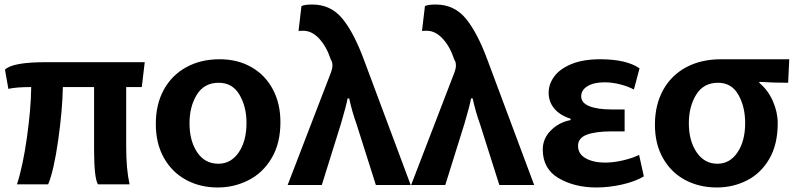

<svg xmlns="http://www.w3.org/2000/svg" viewBox="-20 -772 3516 849"><path d="M538 -124Q538 -23 553 43H413Q396 15 396 -112V-387H258Q256 -283 237 -150Q218 -17 193 43H55Q81 -36 99 -163.5Q117 -291 118 -387Q50 -387 17 -379L2 -464Q35 -497 182 -497H620L607 -387H538Z M942 57Q865 57 803 23.5Q741 -10 705 -73.5Q669 -137 669 -224Q669 -311 704.5 -375.5Q740 -440 804 -475Q868 -510 951 -510Q1031 -510 1092 -475Q1153 -440 1186.5 -377Q1220 -314 1220 -232Q1220 -138 1181 -72.5Q1142 -7 1078.5 25Q1015 57 943 57ZM946 -48Q1001 -48 1035.5 -98Q1070 -148 1070 -229Q1070 -300 1039 -353Q1008 -406 947 -406Q883 -406 850.5 -353.5Q818 -301 818 -227Q818 -149 852 -98.5Q886 -48 945 -48Z M1557 -222Q1537 -277 1524 -337H1517Q1511 -304 1488 -226L1403 46H1252L1444 -453Q1450 -469 1450 -483Q1450 -498 1443 -508Q1424 -566 1391.5 -601Q1359 -636 1321 -636Q1306 -636 1300 -635L1313 -745Q1326 -752 1361 -752Q1443 -752 1494.5 -689Q1546 -626 1591 -503L1796 46H1642Z M2103 -222Q2083 -277 2070 -337H2063Q2057 -304 2034 -226L1949 46H1798L1990 -453Q1996 -469 1996 -483Q1996 -498 1989 -508Q1970 -566 1937.5 -601Q1905 -636 1867 -636Q1852 -636 1846 -635L1859 -745Q1872 -752 1907 -752Q1989 -752 2040.5 -689Q2092 -626 2137 -503L2342 46H2188Z M2503 -247Q2456 -262 2431 -292Q2406 -322 2406 -362Q2406 -400 2431 -434Q2456 -468 2507.5 -489Q2559 -510 2634 -510Q2749 -510 2808 -470L2783 -376Q2760 -389 2724 -398.5Q2688 -408 2653 -408Q2606 -408 2578 -391Q2550 -374 2550 -346Q2550 -317 2586 -302.5Q2622 -288 2685 -288H2742V-191H2683Q2614 -191 2575 -176.5Q2536 -162 2536 -127Q2536 -91 2570 -72Q2604 -53 2656 -53Q2693 -53 2735.5 -63Q2778 -73 2806 -87L2827 8Q2788 31 2730.5 44Q2673 57 2617 57Q2521 57 2450.5 16Q2380 -25 2380 -111Q2380 -159 2415.5 -195Q2451 -231 2503 -241Z M3337 -406Q3376 -374 3397.5 -325Q3419 -276 3419 -227Q3419 -133 3381.5 -69Q3344 -5 3282.5 26Q3221 57 3150 57Q3072 57 3010 24Q2948 -9 2912 -72Q2876 -135 2876 -220Q2876 -308 2912 -373.5Q2948 -439 3014 -474.5Q3080 -510 3169 -510H3346H3436H3470L3465 -406Q3401 -406 3339 -410ZM3153 -48Q3207 -48 3241 -98Q3275 -148 3275 -228Q3275 -300 3245 -353Q3215 -406 3155 -406Q3091 -406 3058.5 -353.5Q3026 -301 3026 -227Q3026 -149 3060.5 -98.5Q3095 -48 3152 -48Z"/></svg>

Font: LINE Seed Sans KR Bold
Style: Regular
Weight: 700
Designer: LINE BX Design & Sandoll Inc & Dalton Maag Ltd
Foundry: Sandoll Inc.
Version: Version 1.000